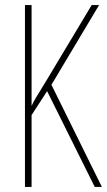

<svg xmlns="http://www.w3.org/2000/svg" viewBox="-20 -734 420 754"><path d="M380 0H352L165 -376L104 -282V0H78V-714H104V-318Q110 -332 124.5 -356Q139 -380 160 -414L340 -714H369L182 -401Z"/></svg>

Font: Noto Sans Hebrew ExtraCondensed Thin
Style: Regular
Weight: 100
Width: 2
Designer: Monotype Design Team
Foundry: Monotype Imaging Inc.
Version: Version 2.004; ttfautohint (v1.8.4.7-5d5b)